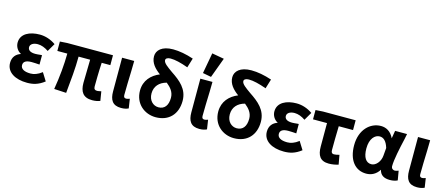

<svg xmlns="http://www.w3.org/2000/svg" viewBox="-49 -1369 4608 1974"><g transform="rotate(15 2254.5 -381.5)"><path d="M261 11C325 11 380 -2 445 -52L392 -137C347 -102 307 -90 271 -90C203 -90 166 -113 166 -152C166 -189 195 -207 253 -207C277 -207 311 -205 338 -203V-303L321 -302C302 -300 284 -298 267 -298C213 -298 188 -318 188 -349C188 -381 222 -401 268 -401C306 -401 345 -386 383 -360L433 -446C382 -482 322 -502 263 -502C157 -502 62 -460 62 -363C62 -323 84 -280 126 -259C75 -242 41 -205 41 -142C41 -43 136 11 261 11Z M585 -386C584 -270 572 -135 549 0L678 7C691 -124 705 -263 705 -386H828C827 -337 826 -287 825 -237C824 -194 823 -156 823 -138C823 -45 858 11 955 11C987 11 1017 5 1039 -4L1023 -102C1002 -98 987 -95 980 -95C957 -95 944 -105 944 -132C944 -165 945 -291 951 -386H1043V-491H556L479 -486V-386Z M1140 -491V-133C1140 -44 1170 11 1262 11C1297 11 1320 5 1341 -5L1326 -104C1309 -98 1297 -95 1289 -95C1270 -95 1261 -104 1261 -127C1261 -197 1264 -290 1267 -383C1268 -417 1269 -459 1269 -491Z M1630 11C1771 11 1856 -82 1856 -222C1856 -349 1769 -417 1673 -481C1617 -521 1573 -551 1573 -582C1573 -598 1590 -612 1625 -612C1673 -612 1736 -597 1813 -569L1844 -670C1767 -696 1692 -710 1626 -710C1507 -710 1453 -654 1453 -591C1453 -520 1502 -468 1560 -426C1472 -390 1405 -320 1405 -213C1405 -73 1511 11 1630 11ZM1527 -215C1527 -291 1574 -342 1650 -362C1696 -325 1732 -284 1732 -222C1732 -141 1696 -95 1632 -95C1576 -95 1527 -140 1527 -215Z M1973 -491V-133C1973 -44 2003 11 2095 11C2130 11 2153 5 2174 -5L2159 -104C2142 -98 2130 -95 2122 -95C2103 -95 2094 -104 2094 -127C2094 -197 2097 -290 2100 -383C2101 -417 2102 -459 2102 -491ZM2074 -537 2153 -751 2024 -774 1984 -554Z M2463 11C2604 11 2689 -82 2689 -222C2689 -349 2602 -417 2506 -481C2450 -521 2406 -551 2406 -582C2406 -598 2423 -612 2458 -612C2506 -612 2569 -597 2646 -569L2677 -670C2600 -696 2525 -710 2459 -710C2340 -710 2286 -654 2286 -591C2286 -520 2335 -468 2393 -426C2305 -390 2238 -320 2238 -213C2238 -73 2344 11 2463 11ZM2360 -215C2360 -291 2407 -342 2483 -362C2529 -325 2565 -284 2565 -222C2565 -141 2529 -95 2465 -95C2409 -95 2360 -140 2360 -215Z M2994 11C3058 11 3113 -2 3178 -52L3125 -137C3080 -102 3040 -90 3004 -90C2936 -90 2899 -113 2899 -152C2899 -189 2928 -207 2986 -207C3010 -207 3044 -205 3071 -203V-303L3054 -302C3035 -300 3017 -298 3000 -298C2946 -298 2921 -318 2921 -349C2921 -381 2955 -401 3001 -401C3039 -401 3078 -386 3116 -360L3166 -446C3115 -482 3055 -502 2996 -502C2890 -502 2795 -460 2795 -363C2795 -323 2817 -280 2859 -259C2808 -242 2774 -205 2774 -142C2774 -43 2869 11 2994 11Z M3200 -387H3349V-138C3349 -45 3380 11 3473 11C3510 11 3546 4 3575 -5L3557 -105C3534 -99 3516 -95 3500 -95C3481 -95 3470 -105 3470 -132C3470 -204 3471 -296 3474 -387H3626V-491H3278L3200 -486Z M3871 11C3928 11 3976 -15 4009 -67C4021 -12 4061 11 4123 11C4157 11 4185 4 4204 -6L4187 -105C4172 -100 4158 -95 4149 -95C4128 -95 4110 -108 4110 -134C4110 -202 4137 -327 4162 -436L4173 -491H4046L4032 -408C4000 -476 3948 -502 3894 -502C3780 -502 3677 -406 3677 -240C3677 -81 3754 11 3871 11ZM3909 -395C3947 -395 3981 -370 4003 -297L3996 -214C3991 -149 3945 -96 3897 -96C3841 -96 3807 -145 3807 -241C3807 -345 3858 -395 3909 -395Z M4290 -491V-133C4290 -44 4320 11 4412 11C4447 11 4470 5 4491 -5L4476 -104C4459 -98 4447 -95 4439 -95C4420 -95 4411 -104 4411 -127C4411 -197 4414 -290 4417 -383C4418 -417 4419 -459 4419 -491Z"/></g></svg>

Font: Source Sans Pro SemBd
Style: Regular
Weight: 700
Designer: Paul D. Hunt
Foundry: Adobe Systems Incorporated
Version: Version 2.020;PS 2.0;hotconv 1.0.86;makeotf.lib2.5.63406